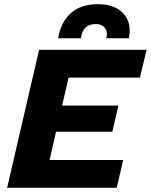

<svg xmlns="http://www.w3.org/2000/svg" viewBox="-20 -898 721 918"><path d="M258 -715Q270 -791 318 -834.5Q366 -878 448 -878Q519 -878 559.5 -843.5Q600 -809 600 -752Q600 -732 596 -715H488Q491 -726 491 -735Q491 -758 476 -770.5Q461 -783 438 -783Q375 -783 367 -715ZM14 0 167 -660H681L649 -527H308L277 -393H546L517 -268H248L217 -133H569L538 0Z"/></svg>

Font: Elaine Sans
Style: Bold Italic
Weight: 700
Italic angle: -13°
Designer: Wei Huang
Foundry: Wei Huang
Version: Version 2.001;December 24, 2019;FontCreator 12.0.0.2547 64-b